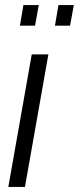

<svg xmlns="http://www.w3.org/2000/svg" viewBox="-20 -742 313 762"><path d="M13 0 106 -526H172L79 0ZM59 -640 73 -722H134L119 -640ZM198 -640 212 -722H273L258 -640Z"/></svg>

Font: Archivo Condensed Light
Style: Italic
Weight: 300
Width: 3
Italic angle: -10°
Designer: Hector Gatti
Foundry: Omnibus-Type
Version: Version 2.001